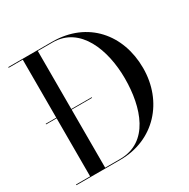

<svg xmlns="http://www.w3.org/2000/svg" viewBox="-168 -903 1039 1056"><g transform="rotate(-30 352.0 -375.0)"><path d="M300 0C513 0 660.5 -162 660.5 -375C660.5 -588 523 -750 300 -750H20.5V-745.5H110V-377H43V-373H110V-4.5H20.5V0ZM335 -373V-377H205.5V-745.5H300C474 -745.5 545 -557 545 -375C545 -193 484 -4.5 300 -4.5H205.5V-373Z"/></g></svg>

Font: Bodoni* 36pt
Style: Regular
Weight: 400
Version: Version 2.3